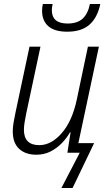

<svg xmlns="http://www.w3.org/2000/svg" viewBox="-20 -766 546 963"><path d="M317 -607Q254 -607 222.5 -634.5Q191 -662 191 -712Q191 -720 192 -729.5Q193 -739 195 -746H244Q242 -738 241 -730Q240 -722 240 -715Q240 -648 319 -648Q368 -648 394.5 -672.5Q421 -697 431 -746H483Q469 -678 429 -642.5Q389 -607 317 -607ZM288 177 380 0H318L334 -102H331Q315 -74 290.5 -48.5Q266 -23 234 -6.5Q202 10 162 10Q108 10 76 -19.5Q44 -49 44 -107Q44 -127 48 -151Q52 -175 57 -198L128 -532H183L112 -199Q107 -175 103.5 -153.5Q100 -132 100 -115Q100 -38 177 -38Q237 -38 289.5 -98Q342 -158 365 -266L421 -532H476L373 -48H452L344 177Z"/></svg>

Font: Noto Sans SemiCondensed Light
Style: Italic
Weight: 300
Width: 4
Italic angle: -12°
Designer: Monotype Design Team
Foundry: Monotype Imaging Inc.
Version: Version 2.013; ttfautohint (v1.8.4.7-5d5b)